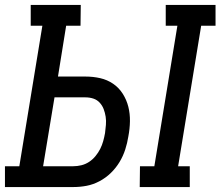

<svg xmlns="http://www.w3.org/2000/svg" viewBox="-28 -755 890 775"><path d="M536 0 537 -84H595L688 -651H641V-735H842V-651H784L691 -84H738V0ZM-8 0V-84H50L143 -651H96V-735H298L297 -651H239L206 -446H317Q348 -446 376.5 -439.5Q405 -433 428.5 -417Q452 -401 467.5 -376.5Q483 -352 490 -324Q497 -296 496.5 -265.5Q496 -235 490 -204Q486 -178 477.5 -151.5Q469 -125 454.5 -101Q440 -77 419.5 -57Q399 -37 373.5 -23.5Q348 -10 321.5 -5Q295 0 268 0ZM146 -84H268Q284 -84 300.5 -88Q317 -92 331.5 -101.5Q346 -111 357.5 -125Q369 -139 376.5 -154Q384 -169 388.5 -185Q393 -201 396 -218Q398 -234 399.5 -251Q401 -268 398.5 -284Q396 -300 390.5 -314.5Q385 -329 374.5 -340.5Q364 -352 349 -357Q334 -362 317 -362H192Z"/></svg>

Font: Iosevka Etoile Medium
Style: Italic
Weight: 500
Italic angle: -9°
Designer: Belleve Invis
Foundry: Belleve Invis
Version: Version 22.1.2; ttfautohint (v1.8.4)